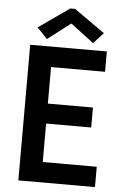

<svg xmlns="http://www.w3.org/2000/svg" viewBox="-61 -972 656 1015"><g transform="rotate(5 267.0 -464.5)"><path d="M75.7 -719.7H482.4V-611.8H195.8V-418H435.1V-312H195.8V-107.9H482.4V0H75.7ZM106.9 -814.5 270 -929.2H295.9L458.5 -814.5L405.8 -757.3L284.2 -849.6H281.2L161.1 -757.3Z"/></g></svg>

Font: Reddit Sans SemiBold
Style: Regular
Weight: 600
Designer: Stephen Hutchings
Foundry: Reddit
Version: Version 1.013